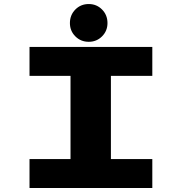

<svg xmlns="http://www.w3.org/2000/svg" viewBox="-20 -933 890 953"><path d="M420.5 -725.5Q381 -725.5 354 -752.5Q327 -779.5 327 -818.5Q327 -858.5 354 -885.8Q381 -913 420.5 -913Q459.5 -913 486.5 -885.8Q513.5 -858.5 513.5 -818.5Q513.5 -779.5 486.5 -752.5Q459.5 -725.5 420.5 -725.5ZM736 -556.5H530.5V-143.5H736V0H126.5V-143.5H330V-556.5H126.5V-700H736Z"/></svg>

Font: League Mono Wide ExtraBold
Style: Regular
Weight: 800
Width: 8
Designer: Tyler Finck
Foundry: The League of Moveable Type / Tyler Finck
Version: Version 2.210